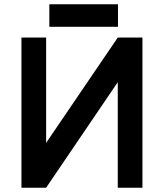

<svg xmlns="http://www.w3.org/2000/svg" viewBox="-20 -875 763 895"><path d="M644 -700V0H529V-492L195 0H80V-700H195V-209L529 -700ZM210 -750H530V-855H210Z"/></svg>

Font: Unageo
Style: SemiBold
Weight: 600
Designer: Richard Sepsi
Foundry: Richard Sepsi
Version: Version 2.000